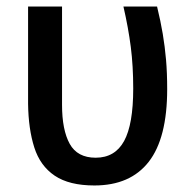

<svg xmlns="http://www.w3.org/2000/svg" viewBox="-20 -559 579 588"><path d="M269 9Q192 9 147.5 -21Q103 -51 85 -107.5Q67 -164 66 -241V-539H170V-238Q170 -161 193.5 -118.5Q217 -76 273 -76Q332 -76 360 -127Q388 -178 388 -288Q388 -357 380.5 -415.5Q373 -474 358 -539H461Q472 -494 478.5 -455Q485 -416 488.5 -376Q492 -336 492 -286Q492 -136 435.5 -63.5Q379 9 269 9Z"/></svg>

Font: Noto Sans Display SemiCondensed Medium
Style: Regular
Weight: 500
Width: 4
Designer: Monotype Design Team
Foundry: Monotype Imaging Inc.
Version: Version 2.003